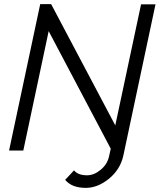

<svg xmlns="http://www.w3.org/2000/svg" viewBox="-20 -730 776 931"><path d="M296 142 339 96Q358 120 402 120Q436 120 468.5 93Q501 66 509 27L517 -9L216 -579L93 0H24L175 -710H228L539 -122L664 -709H734L578 25Q563 92 508.5 136.5Q454 181 396 181Q328 181 296 142Z"/></svg>

Font: Raleway-v4020
Style: Italic
Weight: 400
Italic angle: -12°
Designer: Matt McInerney, Pablo Impallari, Rodrigo Fuenzalida
Foundry: Matt McInerney, Pablo Impallari, Rodrigo Fuenzalida
Version: Version 4.020;PS 004.020;hotconv 1.0.88;makeotf.lib2.5.64775